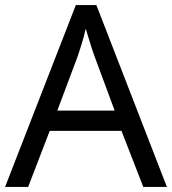

<svg xmlns="http://www.w3.org/2000/svg" viewBox="-20 -737 679 757"><path d="M545 0 459 -221H176L91 0H0L279 -717H360L638 0ZM352 -517Q349 -525 342 -546Q335 -567 328.5 -589.5Q322 -612 318 -624Q311 -593 302 -563.5Q293 -534 287 -517L206 -301H432Z"/></svg>

Font: Noto Sans Mandaic
Style: Regular
Weight: 400
Designer: Monotype Design Team
Foundry: Monotype Imaging Inc.
Version: Version 2.002; ttfautohint (v1.8.4.7-5d5b)